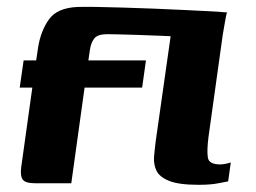

<svg xmlns="http://www.w3.org/2000/svg" viewBox="-20 -525 734 550"><path d="M47.7 -352H83.6L89.4 -390.7Q97.2 -437.4 120.5 -469.8Q143.8 -502.2 201 -505Q219.2 -505.7 253.9 -505.2Q288.6 -504.7 332.4 -503.3Q376.2 -502 422.1 -500.2Q467.9 -498.3 509.6 -496.3Q551.2 -494.2 581.7 -492.7Q612.2 -491.2 623.2 -489.8L583.9 -414.6Q579.4 -416 557.7 -417.2Q536 -418.4 504.4 -419.7Q472.9 -421.1 437.9 -422.6Q403 -424.1 371 -425.1Q339 -426.1 316.4 -426.6Q293.7 -427.1 287.4 -427.1Q259.8 -427.1 250.1 -414.9Q240.4 -402.7 237.4 -381.2L233.2 -352H398.1L387.2 -274.1H222.3L184.2 0H81.7Q52.6 0 45.1 -10.6Q37.6 -21.1 40.7 -45.6L72.6 -274.1H36.5ZM470.9 -435.8Q474.7 -459 479.8 -470.5Q484.9 -482.1 497.2 -485.9Q509.5 -489.8 532.7 -489.8H630.1Q629.4 -487.7 627.5 -478.9Q625.7 -470 623.8 -458.4Q621.9 -446.8 620.2 -437.6Q618.5 -428.3 618.2 -426.1L577.2 -132.4Q572.2 -92.4 575.5 -73.2Q578.8 -54 611 -54Q618 -54 628.3 -56.2Q638.5 -58.4 641.1 -59.7L633.6 -5.4Q626.5 -4.4 605.3 0Q584 4.4 548.8 4.4Q492.6 4.4 464.9 -6.7Q437.2 -17.8 428.3 -35.9Q419.5 -54.1 421.3 -76.4Q423.2 -98.6 426.2 -121.7Z"/></svg>

Font: Genos Thin
Style: Italic
Weight: 100
Italic angle: -8°
Designer: Robert E. Leuschke
Foundry: Robert E. Leuschke
Version: Version 1.010